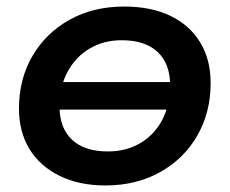

<svg xmlns="http://www.w3.org/2000/svg" viewBox="-20 -560 702 587"><path d="M88 -225V-309H581V-225ZM302 7Q222 7 162 -22.5Q102 -52 70 -104.5Q38 -157 38 -228Q38 -318 79 -388.5Q120 -459 192.5 -499.5Q265 -540 360 -540Q442 -540 501 -511.5Q560 -483 592 -430.5Q624 -378 624 -306Q624 -217 583.5 -146Q543 -75 470 -34Q397 7 302 7ZM310 -97Q366 -97 409 -122.5Q452 -148 476 -193.5Q500 -239 500 -300Q500 -365 462 -401Q424 -437 352 -437Q297 -437 254 -411.5Q211 -386 186.5 -340.5Q162 -295 162 -234Q162 -169 200 -133Q238 -97 310 -97Z"/></svg>

Font: MOST Montserrat SemiBold
Style: Italic
Weight: 600
Italic angle: -11.3°
Designer: Julieta Ulanovsky
Foundry: Julieta Ulanovsky
Version: Version 8.000;March 11, 2024;FontCreator 15.0.0.2926 64-bit